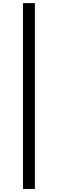

<svg xmlns="http://www.w3.org/2000/svg" viewBox="-20 -982 373 1236"><path d="M204.6 -961.9H127.9V234.4H204.6Z"/></svg>

Font: Raveo
Style: Regular
Weight: 400
Designer: Jakub Foglar, Rasmus Andersson (Inter)
Foundry: Jakubfoglar.com
Version: Version 1.100;Glyphs 3.2.3 (3260)